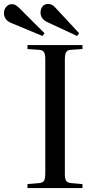

<svg xmlns="http://www.w3.org/2000/svg" viewBox="-79 -951 497 971"><path d="M60 0V-20L119 -25Q138 -27 144 -37.5Q150 -48 150 -76V-652Q150 -677 143.5 -687.5Q137 -698 117 -699L60 -703V-723H338V-703L279 -699Q262 -698 255.5 -687.5Q249 -677 249 -648V-72Q249 -47 255.5 -37Q262 -27 281 -25L338 -20V0ZM311 -769 167 -836Q146 -845 136 -857.5Q126 -870 126 -888Q126 -905 136 -918Q146 -931 165 -931Q174 -931 183.5 -926.5Q193 -922 205 -908L321 -783ZM136 -769 -18 -833Q-39 -841 -49 -854Q-59 -867 -59 -885Q-59 -902 -48 -916Q-37 -930 -18 -930Q-9 -930 0 -925Q9 -920 22 -907L146 -783Z"/></svg>

Font: Literata 60pt
Style: Regular
Weight: 400
Designer: Latin by Veronika Burian and Jose Scaglione. Greek by Irene Vlachou. Cyrillic by Vera Evstafieva.
Foundry: TypeTogether
Version: Version 3.002